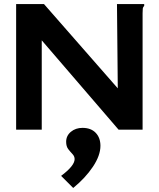

<svg xmlns="http://www.w3.org/2000/svg" viewBox="-20 -643 790 952"><path d="M60 -623H198L564 -205L560 -623H695V-614Q689 -608 688 -601Q687 -594 687 -577V0H568L187 -443V0H60ZM343 289 283 229Q350 179 350 146Q350 132 339.5 121Q329 110 318.5 96.5Q308 83 308 60Q308 30 331.5 10.5Q355 -9 389 -9Q431 -9 454.5 15.5Q478 40 478 80Q478 128 440.5 184Q403 240 343 289Z"/></svg>

Font: Inconsolata ExtraExpanded ExtraBold
Style: Regular
Weight: 800
Width: 8
Monospace: yes
Designer: Raph Levien, Cyreal, Brenton Simpson
Foundry: Raph Levien, Cyreal, Google
Version: Version 3.001; ttfautohint (v1.8.2.53-6de2)